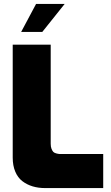

<svg xmlns="http://www.w3.org/2000/svg" viewBox="-20 -960 566 980"><path d="M195.8 -796.9H87.9L164.1 -939.9H310.1ZM506.8 0H210.9Q175.8 0 146.5 -8.8Q117.2 -17.6 94 -35.4Q70.8 -53.2 57.9 -84Q44.9 -114.7 44.9 -155.8V-731.9H238.8V-226.1Q238.8 -210.9 242.9 -200.4Q247.1 -189.9 252 -184.8Q256.8 -179.7 267.1 -177Q277.3 -174.3 283 -174.1Q288.6 -173.8 506.8 -173.8Z"/></svg>

Font: Squarion Black
Style: Regular
Weight: 900
Designer: Natanael Gama
Version: Version 1.00;September 12, 2019;FontCreator 11.5.0.2425 64-b